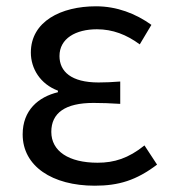

<svg xmlns="http://www.w3.org/2000/svg" viewBox="-20 -577 541 610"><path d="M281 13C357 13 413 -4 479 -54L439 -115C388 -74 343 -60 290 -60C198 -60 143 -97 143 -158C143 -218 187 -250 277 -250C304 -250 330 -249 362 -247V-318C335 -316 315 -315 293 -315C206 -315 169 -350 169 -399C169 -455 221 -484 288 -484C338 -484 382 -467 424 -436L461 -498C411 -534 351 -557 285 -557C174 -557 78 -509 78 -410C78 -359 108 -310 164 -289V-284C102 -269 52 -227 52 -150C52 -49 146 13 281 13Z"/></svg>

Font: Noto Sans CJK SC
Style: Regular
Weight: 400
Designer: Ryoko NISHIZUKA 西塚涼子 (kana, bopomofo & ideographs); Paul D. Hunt (Latin, Greek & Cyrillic); Sandoll Communications 산돌커뮤니
Foundry: Adobe
Version: Version 2.004;hotconv 1.0.118;makeotfexe 2.5.65603